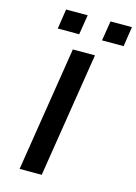

<svg xmlns="http://www.w3.org/2000/svg" viewBox="-134 -977 744 1048"><g transform="rotate(15 238.5 -453.0)"><path d="M85 0 197 -705H322L210 0ZM338 -794 356 -906H477L460 -794ZM88 -794 105 -906H227L209 -794Z"/></g></svg>

Font: Nunito Sans 7pt Expanded SemiBold
Style: Italic
Weight: 600
Width: 7
Italic angle: -9°
Designer: Vernon Adams
Foundry: Vernon Adams
Version: Version 3.101;gftools[0.9.27]